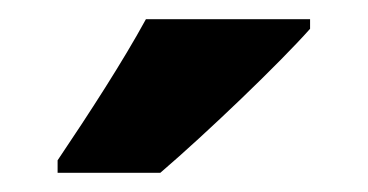

<svg xmlns="http://www.w3.org/2000/svg" viewBox="-20 -786 383 200"><path d="M303 -756V-766H132C108 -722 73 -668 40 -619V-606H147C196 -648 271 -720 303 -756Z"/></svg>

Font: Noto Sans Gurmukhi Condensed ExtraBold
Style: Regular
Weight: 800
Width: 3
Designer: Jelle Bosma - Monotype Design Team
Foundry: Monotype Imaging Inc.
Version: Version 2.004